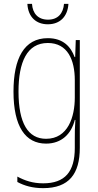

<svg xmlns="http://www.w3.org/2000/svg" viewBox="-20 -735 510 996"><path d="M335 -715H312C308 -666 281 -633 229 -633C178 -633 149 -665 146 -715H122C126 -645 169 -609 228 -609C291 -609 331 -649 335 -715ZM228 -537C105 -537 50 -432 50 -260C50 -78 112 10 219 10C299 10 350 -40 368 -113H371C368 -72 368 -47 368 -14V32C368 156 317 216 204 216C150 216 109 202 70 181V209C107 229 150 241 204 241C338 241 394 167 394 32V-527H373L370 -439H367C348 -491 309 -537 228 -537ZM228 -512C331 -512 368 -424 368 -319V-229C368 -129 333 -15 219 -15C126 -15 76 -95 76 -260C76 -413 120 -512 228 -512Z"/></svg>

Font: Noto Sans Gujarati UI Condensed Thin
Style: Regular
Weight: 100
Width: 3
Designer: Jelle Bosma - Monotype Design Team, Universal Thirst
Foundry: Monotype Imaging Inc.
Version: Version 2.106